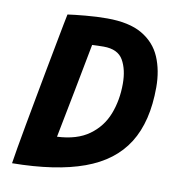

<svg xmlns="http://www.w3.org/2000/svg" viewBox="-77 -732 754 818"><g transform="rotate(10 299.5 -323.0)"><path d="M29 15.5Q32.5 -8.5 40.2 -53.2Q48 -98 58.5 -155.8Q69 -213.5 80.8 -276.8Q92.5 -340 104 -401.5Q115.5 -463 125.5 -515Q135.5 -567 142.2 -602.8Q149 -638.5 151.5 -649.5Q178.5 -653.5 227.5 -658Q276.5 -662.5 321.5 -662.5Q416.5 -662.5 472.8 -629.8Q529 -597 553.5 -539.8Q578 -482.5 578 -409.5Q578 -261 519.5 -168Q461 -75 339.5 -30.8Q218 13.5 29 15.5ZM198 -129Q284 -133 336.2 -170.8Q388.5 -208.5 411.8 -268.5Q435 -328.5 435 -399.5Q435 -461 412 -501.2Q389 -541.5 327 -541.5Q316.5 -541.5 301.5 -541Q286.5 -540.5 277.5 -540Q258 -438 237.5 -331.2Q217 -224.5 198 -129Z"/></g></svg>

Font: Grandstander SemiBold
Style: Italic
Weight: 600
Italic angle: -15°
Designer: Tyler Finck
Foundry: Etcetera Type Co
Version: Version 1.200; ttfautohint (v1.8.3)